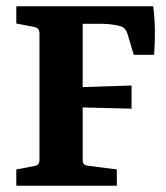

<svg xmlns="http://www.w3.org/2000/svg" viewBox="-20 -593 530 613"><path d="M244 -250V-81Q244 -66 260 -64L353 -52V0H32V-52L90 -63Q106 -66 106 -82V-486Q106 -504 89 -507L32 -518V-573H469Q474 -535 474.5 -496.5Q475 -458 472 -418H407L387 -485Q381 -504 366 -509Q356 -512 339.5 -514.5Q323 -517 305 -517H244V-315L400 -320V-246Z"/></svg>

Font: Yrsa
Style: Regular
Weight: 400
Designer: Anna Giedrys (Yrsa+Rasa design), David Brezina (Yrsa art-direction, Rasa art-direction, design)
Foundry: Rosetta Type Foundry
Version: Version 2.004